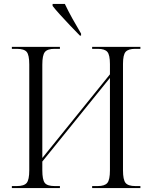

<svg xmlns="http://www.w3.org/2000/svg" viewBox="-20 -951 770 971"><path d="M40 0V-10H65Q102 -10 115 -26Q128 -42 128 -90V-625Q128 -673 115 -688.5Q102 -704 65 -704H40V-714H283V-704H256Q220 -704 207 -688Q194 -672 194 -624V-152L536 -575V-627Q536 -673 523 -688.5Q510 -704 475 -704H446V-714H690V-704H664Q629 -704 615.5 -689Q602 -674 602 -628V-90Q602 -42 615 -26Q628 -10 665 -10H690V0H446V-10H474Q510 -10 523 -26Q536 -42 536 -90V-557L194 -134V-90Q194 -42 206.5 -26Q219 -10 257 -10H283V0ZM384 -771Q362 -793 335 -821.5Q308 -850 283.5 -877Q259 -904 246 -921V-931H308Q324 -897 346.5 -856.5Q369 -816 390 -781V-771Z"/></svg>

Font: Noto Serif Display SemiCondensed Light
Style: Regular
Weight: 300
Width: 4
Designer: Monotype Design Team
Foundry: Monotype Imaging Inc.
Version: Version 2.009